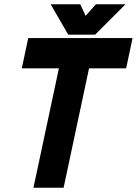

<svg xmlns="http://www.w3.org/2000/svg" viewBox="-20 -878 640 898"><path d="M136.5 0 255.5 -558.5H82L112 -700H600L570 -558.5H396.5L277.5 0ZM222.5 -71H222L341 -629.5H519.5H162.5H341.5ZM299 -716 217 -858H355.5L380.5 -804L428.5 -858H567L425 -716ZM340.5 -755H397.5L452.5 -813L397.5 -755H340.5L310.5 -813Z"/></svg>

Font: Tourney Black
Style: Italic
Weight: 900
Italic angle: -12°
Version: Version 1.015